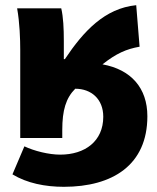

<svg xmlns="http://www.w3.org/2000/svg" viewBox="-20 -532 606 740"><path d="M58 0H220V-31C220 -107 234 -154 270 -190C332 -190 378 -150 378 -82C378 12 308 64 212 64C168 64 112 50 74 32L28 140C84 174 154 188 226 188C414 188 548 104 548 -84C548 -193 485 -264 375 -284C428 -326 467 -343 518 -352L505 -512C384 -500 302 -412 230 -304H226V-374C226 -422 224 -466 216 -500H46C56 -444 58 -380 58 -340Z"/></svg>

Font: Source Sans Pro Black
Style: Regular
Weight: 900
Designer: Paul D. Hunt
Foundry: Adobe Systems Incorporated
Version: Version 3.006;hotconv 1.0.111;makeotfexe 2.5.65597